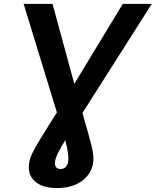

<svg xmlns="http://www.w3.org/2000/svg" viewBox="-20 -747 797 983"><path d="M100.9 -727.3H248.9L360.4 -317.8L608.7 -727.3H757.1L402 -168.3Q403.8 -162.6 405.5 -156.8Q407.3 -150.9 408.7 -145.2Q421.9 -99.1 431.8 -63.9Q441.8 -28.8 448.5 -1.1Q455.3 26.6 457.4 48.5Q459.5 70.3 456.7 87.4Q451 121.4 433.2 145.8Q415.5 170.1 390.4 185.7Q365.4 201.3 334.9 208.6Q304.3 215.9 272.7 215.9Q197.4 215.9 158.7 181.5Q119.7 146.7 129.6 85.2Q131.4 74.2 135.3 62.5Q139.2 50.8 146.1 36.2Q153.1 21.7 163.7 3Q174.4 -15.6 189.5 -40.5Q204.5 -65.3 224.8 -97.5Q245 -129.6 271.3 -171.5ZM289.8 118.3Q305.8 118.3 316.1 108Q326.3 97.7 328.8 80.6Q331.7 60 327.8 33.7Q323.9 7.5 313.9 -29.1Q291.5 7.5 278.1 33.9Q264.6 60.4 261.7 81Q259.2 98 266.5 108.1Q273.8 118.3 289.8 118.3Z"/></svg>

Font: Inter P Semi Bold
Style: Italic
Weight: 600
Italic angle: 9.39999°
Designer: Rasmus Andersson
Foundry: rsms
Version: Version 3.018;git-588b23468